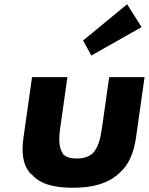

<svg xmlns="http://www.w3.org/2000/svg" viewBox="-20 -864 702 906"><path d="M91 -216C80 -141 89 -89 118 -52L119 -54L118 -51L121 -48L127 -42H128L130 -41C167 2 228 22 323 22C418 22 487 2 536 -41L544 -48C586 -85 611 -139 622 -216L662 -499L661 -500H496L495 -499L461 -259C453 -205 443 -167 417 -140L415 -138C396 -123 372 -116 342 -116C313 -116 292 -122 276 -138V-140C259 -166 256 -204 264 -259L298 -499L297 -500H132L131 -499ZM411 -602 648 -736 580 -844 372 -673ZM119 -49H118L119 -57V-56ZM122 -53H121Z"/></svg>

Font: Hussar Woodtype
Style: SeBdObl
Weight: 900
Foundry: Cannot Into Space Fonts
Version: Version 1.07